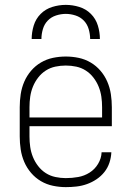

<svg xmlns="http://www.w3.org/2000/svg" viewBox="-20 -760 540 788"><path d="M250 8Q224 8 197.5 2.5Q171 -3 148 -16.5Q125 -30 107.5 -50.5Q90 -71 79.5 -95.5Q69 -120 65 -146.5Q61 -173 61 -200V-320Q61 -347 65 -373.5Q69 -400 79.5 -424.5Q90 -449 107.5 -469.5Q125 -490 148 -503.5Q171 -517 197 -522.5Q223 -528 250 -528Q277 -528 303 -522.5Q329 -517 352 -503.5Q375 -490 392.5 -469.5Q410 -449 420.5 -424.5Q431 -400 435 -373.5Q439 -347 439 -320V-242H101V-200Q101 -178 104 -157Q107 -136 115 -116Q123 -96 136.5 -78.5Q150 -61 168 -49.5Q186 -38 207.5 -33.5Q229 -29 250 -29Q276 -29 301 -33.5Q326 -38 347.5 -51.5Q369 -65 382.5 -87.5Q396 -110 397 -135H437Q436 -113 429 -92Q422 -71 408.5 -54Q395 -37 376.5 -24.5Q358 -12 337 -4.5Q316 3 294 5.5Q272 8 250 8ZM101 -278H399V-320Q399 -342 396 -363Q393 -384 385 -404Q377 -424 363.5 -441.5Q350 -459 332 -470.5Q314 -482 293 -486.5Q272 -491 250 -491Q228 -491 207 -486.5Q186 -482 168 -470.5Q150 -459 136.5 -441.5Q123 -424 115 -404Q107 -384 104 -363Q101 -342 101 -320ZM110 -600Q110 -628 118.5 -655.5Q127 -683 147 -703Q167 -723 194.5 -731.5Q222 -740 250 -740Q278 -740 305.5 -731.5Q333 -723 353 -703Q373 -683 381.5 -655.5Q390 -628 390 -600H350Q350 -620 344 -640.5Q338 -661 324 -675.5Q310 -690 290 -696.5Q270 -703 250 -703Q230 -703 210 -696.5Q190 -690 176 -675.5Q162 -661 156 -640.5Q150 -620 150 -600Z"/></svg>

Font: Iosevka Extralight
Style: Regular
Weight: 200
Monospace: yes
Designer: Belleve Invis
Foundry: Belleve Invis
Version: Version 32.0.1; ttfautohint (v1.8.4)